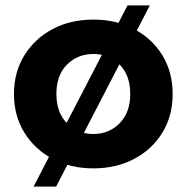

<svg xmlns="http://www.w3.org/2000/svg" viewBox="-20 -619 695 715"><path d="M328 8Q242 8 175.5 -27.5Q109 -63 70.5 -125.5Q32 -188 32 -269Q32 -350 70.5 -412.5Q109 -475 175.5 -510.5Q242 -546 328 -546Q413 -546 480 -510.5Q547 -475 585 -412.5Q623 -350 623 -269Q623 -188 585 -125.5Q547 -63 480 -27.5Q413 8 328 8ZM328 -120Q386 -120 425.5 -160Q465 -200 465 -269Q465 -339 425.5 -378.5Q386 -418 328 -418Q269 -418 229.5 -378.5Q190 -339 190 -269Q190 -200 229.5 -160Q269 -120 328 -120ZM105 76 455 -599H538L189 76Z"/></svg>

Font: Montserrat
Style: Bold
Weight: 700
Designer: Julieta Ulanovsky
Foundry: Julieta Ulanovsky
Version: Version 9.000; ttfautohint (v1.8.4.7-5d5b)